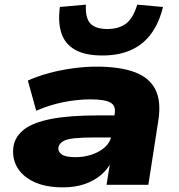

<svg xmlns="http://www.w3.org/2000/svg" viewBox="-20 -796 772 827"><path d="M250 11Q175 11 124.5 -13.5Q74 -38 52 -79Q30 -120 39 -171Q48 -211 85 -239.5Q122 -268 199.5 -283.5Q277 -299 407 -299H498L484 -204H393Q335 -204 301 -200.5Q267 -197 251.5 -187.5Q236 -178 232 -163Q228 -144 245 -131.5Q262 -119 305 -119Q343 -119 376.5 -130.5Q410 -142 433 -163Q456 -184 460 -213L474 -306Q480 -341 455 -354.5Q430 -368 370 -368Q313 -368 253 -356Q193 -344 136 -319L100 -449Q142 -468 192.5 -481.5Q243 -495 295.5 -502Q348 -509 395 -509Q496 -509 559.5 -485.5Q623 -462 649 -411Q675 -360 662 -277L619 0H439L455 -101L461 -102Q444 -66 413.5 -41Q383 -16 342.5 -2.5Q302 11 250 11ZM421 -557Q348 -557 304.5 -581Q261 -605 245 -651.5Q229 -698 238 -766L350 -776Q347 -718 369.5 -694.5Q392 -671 442 -671Q492 -671 523 -694.5Q554 -718 571 -776L682 -766Q666 -699 632 -652Q598 -605 545.5 -581Q493 -557 421 -557Z"/></svg>

Font: Nunito Sans 10pt Expanded Black
Style: Italic
Weight: 900
Width: 7
Italic angle: -9°
Designer: Vernon Adams
Foundry: Vernon Adams
Version: Version 3.101;gftools[0.9.27]